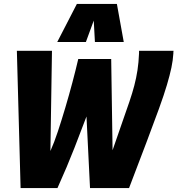

<svg xmlns="http://www.w3.org/2000/svg" viewBox="-20 -959 905 979"><path d="M638 0H439L421 -365Q397 -301 360 -206Q323 -111 273 0H85L66 -700H245L237 -189Q256 -231 275 -288.5Q294 -346 313 -410Q332 -474 349 -538Q366 -602 379 -658H547L554 -193Q582 -275 603 -334.5Q624 -394 639.5 -439.5Q655 -485 665 -523.5Q675 -562 681 -601Q687 -640 689 -688V-700H865Q864 -697 864 -693.5Q864 -690 864 -687Q862 -652 854 -614Q846 -576 831 -525.5Q816 -475 790.5 -404.5Q765 -334 727.5 -235Q690 -136 638 0ZM272 -745 372 -939H576L611 -745H464L458 -854L418 -745Z"/></svg>

Font: Georama SemiCondensed Black
Style: Italic
Weight: 900
Width: 4
Italic angle: -9°
Designer: Jean-Baptiste Levee
Foundry: Production Type
Version: Version 1.000